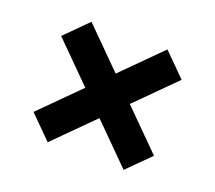

<svg xmlns="http://www.w3.org/2000/svg" viewBox="-86 -649 772 689"><g transform="rotate(20 300.0 -305.0)"><path d="M300 -220 155 -75 70 -160 215 -305 70 -450 155 -535 300 -390 445 -535 530 -450 385 -305 530 -160 445 -75Z"/></g></svg>

Font: iA Writer Quattro V
Style: Regular
Weight: 400
Designer: Mike Abbink, Paul van der Laan, Pieter van Rosmalen, Oliver Reichenstein
Foundry: Information Architects Inc.
Version: Version 2.000